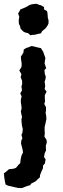

<svg xmlns="http://www.w3.org/2000/svg" viewBox="-49 -750 321 985"><path d="M107 -569 95 -580 81 -583 71 -588 57 -602 54 -615 48 -628 47 -648 50 -663 44 -681 50 -691 56 -702 74 -709 87 -715 100 -723 110 -727 128 -730H141L149 -726L161 -723L177 -714V-702L192 -693L194 -686L196 -667V-659L200 -647V-630L195 -619L185 -605L173 -595L167 -590L161 -579L146 -576L131 -572L118 -571ZM47 94 55 87 56 74 58 63 61 49 69 32 67 18 59 -13 60 -28 66 -41 61 -58 66 -69 68 -88 64 -104 62 -120 61 -137 64 -150 61 -162 58 -179 62 -194 60 -213 58 -224V-240L62 -255L55 -271L64 -287L61 -306L65 -320L64 -337L57 -354L61 -370L50 -388L60 -404L62 -413V-425L59 -446L58 -459L71 -480L73 -496L86 -504L96 -507L113 -514L139 -508L161 -503L169 -490L173 -483L184 -452L181 -436L180 -424L188 -400L179 -391L181 -370L186 -357L184 -343L180 -331L183 -309L180 -293L190 -280L181 -262V-248L182 -229L178 -217L187 -200V-184L185 -170L188 -156L189 -139L183 -111L180 -99V-77L181 -67L179 -49L190 -32L191 -18L186 -3L187 22L180 37L177 56L185 68L181 89L172 99L171 114L164 129L156 149V159L143 171L134 180L111 192L106 200L91 204L63 215L43 214L25 210L-6 203L-20 197L-23 185L-27 161L-29 139L-19 132L-3 118L18 116L31 112L34 110Z"/></svg>

Font: Winky Rough Medium
Style: Regular
Weight: 500
Designer: Simon Atzbach
Foundry: typofactur
Version: Version 1.206; ttfautohint (v1.8.4.7-5d5b)